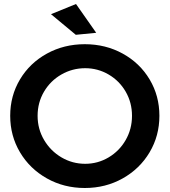

<svg xmlns="http://www.w3.org/2000/svg" viewBox="-20 -930 849 960"><path d="M360 -910 461 -766 359 -756 235 -859ZM777 -351Q777 -251 728 -168.5Q679 -86 593.5 -38Q508 10 404 10Q300 10 214.5 -38Q129 -86 80 -168.5Q31 -251 31 -351Q31 -451 80 -533Q129 -615 214.5 -662Q300 -709 404 -709Q508 -709 593.5 -662Q679 -615 728 -533Q777 -451 777 -351ZM168 -351Q168 -285 200.5 -230Q233 -175 287.5 -143Q342 -111 406 -111Q469 -111 523 -143Q577 -175 608.5 -230Q640 -285 640 -351Q640 -417 608.5 -471.5Q577 -526 523 -557.5Q469 -589 406 -589Q342 -589 287 -557.5Q232 -526 200 -471.5Q168 -417 168 -351Z"/></svg>

Font: TypoPRO Montserrat Alternates
Style: Regular
Weight: 500
Designer: Julieta Ulanovsky
Foundry: Julieta Ulanovsky
Version: Version 6.001